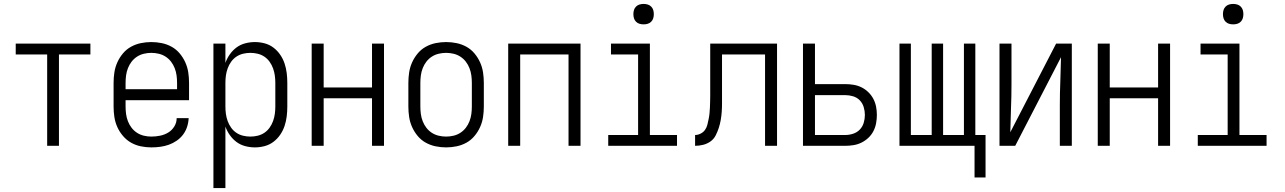

<svg xmlns="http://www.w3.org/2000/svg" viewBox="-20 -742 6540 977"><path d="M220 0V-465H60V-520H440V-465H280V0Z M750 8Q723 8 696.5 2.5Q670 -3 647 -16Q624 -29 606 -50Q588 -71 577 -95.5Q566 -120 562 -146.5Q558 -173 558 -200V-320Q558 -347 562 -373.5Q566 -400 577 -424.5Q588 -449 605.5 -470Q623 -491 646.5 -504Q670 -517 696.5 -522.5Q723 -528 750 -528Q777 -528 803.5 -522.5Q830 -517 853.5 -504Q877 -491 894.5 -470Q912 -449 923 -424.5Q934 -400 938 -373.5Q942 -347 942 -320V-232H619V-200Q619 -181 621.5 -162Q624 -143 631 -125Q638 -107 649.5 -92Q661 -77 677 -66.5Q693 -56 712 -51.5Q731 -47 750 -47Q772 -47 794.5 -51.5Q817 -56 836 -67.5Q855 -79 867 -98.5Q879 -118 879 -141H940Q939 -118 932 -96.5Q925 -75 911.5 -57Q898 -39 879 -26Q860 -13 839 -5.5Q818 2 795.5 5Q773 8 750 8ZM619 -288H881V-320Q881 -339 878.5 -358Q876 -377 869 -395Q862 -413 850.5 -428Q839 -443 823 -453.5Q807 -464 788 -468.5Q769 -473 750 -473Q731 -473 712 -468.5Q693 -464 677 -453.5Q661 -443 649.5 -428Q638 -413 631 -395Q624 -377 621.5 -358Q619 -339 619 -320Z M1066 215V-520H1127V-422Q1135 -445 1149.5 -465.5Q1164 -486 1183.5 -500.5Q1203 -515 1227.5 -521.5Q1252 -528 1277 -528Q1302 -528 1326.5 -521.5Q1351 -515 1371 -500Q1391 -485 1405.5 -464Q1420 -443 1428 -419Q1436 -395 1439 -370Q1442 -345 1442 -320V-200Q1442 -175 1439 -150Q1436 -125 1428 -101Q1420 -77 1405.5 -56Q1391 -35 1371 -20Q1351 -5 1326.5 1.5Q1302 8 1277 8Q1252 8 1227.5 1.5Q1203 -5 1183.5 -19.5Q1164 -34 1149.5 -54.5Q1135 -75 1127 -98V215ZM1254 -47Q1273 -47 1291.5 -51.5Q1310 -56 1325.5 -66.5Q1341 -77 1352 -92.5Q1363 -108 1369.5 -126Q1376 -144 1378.5 -162.5Q1381 -181 1381 -200V-320Q1381 -339 1378.5 -357.5Q1376 -376 1369.5 -394Q1363 -412 1352 -427.5Q1341 -443 1325.5 -453.5Q1310 -464 1291.5 -468.5Q1273 -473 1254 -473Q1235 -473 1216.5 -468.5Q1198 -464 1182.5 -453.5Q1167 -443 1156 -427.5Q1145 -412 1138.5 -394Q1132 -376 1129.5 -357.5Q1127 -339 1127 -320V-200Q1127 -181 1129.5 -162.5Q1132 -144 1138.5 -126Q1145 -108 1156 -92.5Q1167 -77 1182.5 -66.5Q1198 -56 1216.5 -51.5Q1235 -47 1254 -47Z M1566 0V-520H1627V-297H1873V-520H1934V0H1873V-242H1627V0Z M2250 8Q2223 8 2196.5 2.5Q2170 -3 2146.5 -16Q2123 -29 2105.5 -50Q2088 -71 2077 -95.5Q2066 -120 2062 -146.5Q2058 -173 2058 -200V-320Q2058 -347 2062 -373.5Q2066 -400 2077 -424.5Q2088 -449 2105.5 -470Q2123 -491 2146.5 -504Q2170 -517 2196.5 -522.5Q2223 -528 2250 -528Q2277 -528 2303.5 -522.5Q2330 -517 2353.5 -504Q2377 -491 2394.5 -470Q2412 -449 2423 -424.5Q2434 -400 2438 -373.5Q2442 -347 2442 -320V-200Q2442 -173 2438 -146.5Q2434 -120 2423 -95.5Q2412 -71 2394.5 -50Q2377 -29 2353.5 -16Q2330 -3 2303.5 2.5Q2277 8 2250 8ZM2250 -47Q2269 -47 2288 -51.5Q2307 -56 2323 -66.5Q2339 -77 2350.5 -92Q2362 -107 2369 -125Q2376 -143 2378.5 -162Q2381 -181 2381 -200V-320Q2381 -339 2378.5 -358Q2376 -377 2369 -395Q2362 -413 2350.5 -428Q2339 -443 2323 -453.5Q2307 -464 2288 -468.5Q2269 -473 2250 -473Q2231 -473 2212 -468.5Q2193 -464 2177 -453.5Q2161 -443 2149.5 -428Q2138 -413 2131 -395Q2124 -377 2121.5 -358Q2119 -339 2119 -320V-200Q2119 -181 2121.5 -162Q2124 -143 2131 -125Q2138 -107 2149.5 -92Q2161 -77 2177 -66.5Q2193 -56 2212 -51.5Q2231 -47 2250 -47Z M2566 0V-520H2934V0H2873V-465H2627V0Z M3075 0V-55H3227V-465H3089V-520H3287V-55H3425V0ZM3255 -618Q3244 -618 3234 -621Q3224 -624 3216.5 -631.5Q3209 -639 3206 -649Q3203 -659 3203 -670Q3203 -681 3206 -691Q3209 -701 3216.5 -708.5Q3224 -716 3234 -719Q3244 -722 3255 -722Q3266 -722 3276 -719Q3286 -716 3293.5 -708.5Q3301 -701 3304 -691Q3307 -681 3307 -670Q3307 -659 3304 -649Q3301 -639 3293.5 -631.5Q3286 -624 3276 -621Q3266 -618 3255 -618Z M3873 0V-465H3654V-256Q3654 -235 3654 -214Q3654 -193 3652.5 -172.5Q3651 -152 3647.5 -131.5Q3644 -111 3637.5 -91Q3631 -71 3621.5 -52.5Q3612 -34 3595 -22Q3578 -10 3557.5 -5Q3537 0 3517 0V-55Q3531 -55 3545 -62Q3559 -69 3567.5 -81Q3576 -93 3579.5 -107.5Q3583 -122 3586 -136.5Q3589 -151 3590.5 -166Q3592 -181 3592.5 -195.5Q3593 -210 3593.5 -225Q3594 -240 3594 -255V-520H3934V0Z M4066 0V-520H4127V-314H4281Q4302 -314 4323.5 -310.5Q4345 -307 4364 -297.5Q4383 -288 4398.5 -273Q4414 -258 4424 -239Q4434 -220 4438 -199Q4442 -178 4442 -157Q4442 -136 4438 -114.5Q4434 -93 4424 -74Q4414 -55 4398.5 -40.5Q4383 -26 4364 -16.5Q4345 -7 4323.5 -3.5Q4302 0 4281 0ZM4127 -55H4281Q4301 -55 4321 -61.5Q4341 -68 4355 -82.5Q4369 -97 4375 -117Q4381 -137 4381 -157Q4381 -177 4375 -197Q4369 -217 4355 -231.5Q4341 -246 4321 -252Q4301 -258 4281 -258H4127Z M4939 161V0H4557V-520H4615V-55H4721V-520H4779V-55H4885V-520H4943V-55H4995V161Z M5066 0V-520H5127V-312Q5127 -251 5124.5 -190.5Q5122 -130 5121 -69L5354 -520H5434V0H5373V-208Q5373 -269 5375.5 -329.5Q5378 -390 5379 -451L5146 0Z M5566 0V-520H5627V-297H5873V-520H5934V0H5873V-242H5627V0Z M6075 0V-55H6227V-465H6089V-520H6287V-55H6425V0ZM6255 -618Q6244 -618 6234 -621Q6224 -624 6216.5 -631.5Q6209 -639 6206 -649Q6203 -659 6203 -670Q6203 -681 6206 -691Q6209 -701 6216.5 -708.5Q6224 -716 6234 -719Q6244 -722 6255 -722Q6266 -722 6276 -719Q6286 -716 6293.5 -708.5Q6301 -701 6304 -691Q6307 -681 6307 -670Q6307 -659 6304 -649Q6301 -639 6293.5 -631.5Q6286 -624 6276 -621Q6266 -618 6255 -618Z"/></svg>

Font: Iosevka Term Curly Light
Style: Regular
Weight: 300
Designer: Belleve Invis
Foundry: Belleve Invis
Version: Version 32.3.0